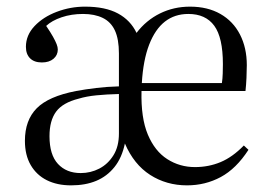

<svg xmlns="http://www.w3.org/2000/svg" viewBox="-20 -544 806 578"><path d="M194 14Q152 14 121 -1.5Q90 -17 72.5 -47Q55 -77 55 -120Q55 -182 90.5 -218Q126 -254 209 -270Q236 -275 268.5 -279Q301 -283 338 -284V-383Q338 -426 326 -452Q314 -478 289.5 -490Q265 -502 230 -502Q195 -502 165.5 -492Q136 -482 119 -466Q132 -447 139.5 -433.5Q147 -420 150.5 -411Q154 -402 154 -395Q154 -378 141 -367Q128 -356 106 -356Q83 -356 70.5 -368.5Q58 -381 58 -403Q58 -438 84 -465.5Q110 -493 151 -508.5Q192 -524 236 -524Q297 -524 335 -503.5Q373 -483 391 -445Q420 -483 461.5 -503.5Q503 -524 552 -524Q605 -524 643.5 -502Q682 -480 702.5 -440Q723 -400 723 -348Q723 -331 722 -309.5Q721 -288 719 -270H406Q404 -189 425 -139Q446 -89 483.5 -65Q521 -41 567 -41Q608 -41 644 -56Q680 -71 714 -106L728 -93Q691 -36 644.5 -11Q598 14 543 14Q481 14 432 -17.5Q383 -49 356 -112Q347 -69 324.5 -41Q302 -13 269.5 0.5Q237 14 194 14ZM223 -23Q253 -23 279 -36.5Q305 -50 321.5 -76.5Q338 -103 338 -142V-261Q300 -260 270 -257Q240 -254 217 -247Q169 -235 149 -208Q129 -181 129 -134Q129 -78 154.5 -50.5Q180 -23 223 -23ZM407 -294H648Q650 -307 650.5 -322.5Q651 -338 651 -351Q651 -431 625 -466.5Q599 -502 547 -502Q506 -502 476.5 -479Q447 -456 429 -409.5Q411 -363 407 -294Z"/></svg>

Font: Literata 60pt Light
Style: Regular
Weight: 300
Designer: Latin by Veronika Burian and Jose Scaglione. Greek by Irene Vlachou. Cyrillic by Vera Evstafieva.
Foundry: TypeTogether
Version: Version 3.103;gftools[0.9.29]